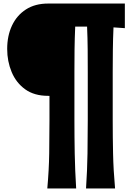

<svg xmlns="http://www.w3.org/2000/svg" viewBox="-20 -855 748 1082"><path d="M464.8 207Q471.7 103.5 473.1 10Q474.6 -83.5 474.6 -178.2V-449.2Q474.6 -513.2 474.1 -576.4Q473.6 -639.6 470.7 -705.1H403.8Q400.9 -639.6 400.1 -576.4Q399.4 -513.2 399.4 -449.2V-178.2Q399.4 -83.5 401.1 10Q402.8 103.5 409.2 207H246.6Q255.9 103.5 257.3 10Q258.8 -83.5 258.8 -178.2V-314.9H251Q172.9 -314.9 121.8 -351.8Q70.8 -388.7 45.7 -449Q20.5 -509.3 20.5 -579.1Q20.5 -653.3 47.6 -710.9Q74.7 -768.6 126.2 -801.8Q177.7 -835 251 -835H683.6V-696.3Q651.9 -699.2 619.6 -700.7Q616.7 -636.2 616 -574.2Q615.2 -512.2 615.2 -449.2V-178.2Q615.2 -83.5 617.2 10Q619.1 103.5 628.4 207Z"/></svg>

Font: Pinar Black
Style: Regular
Weight: 900
Designer: Amin Abedi
Version: Version 3.000